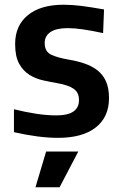

<svg xmlns="http://www.w3.org/2000/svg" viewBox="-20 -572 514 812"><path d="M175 69H311L232 220H130ZM225 11Q145 11 39 -13V-110Q87 -98 132.5 -91Q178 -84 219 -84Q314 -84 314 -149Q314 -181 291.5 -196.5Q269 -212 224 -220Q195 -225 163 -232Q131 -239 104.5 -255.5Q78 -272 61 -302.5Q44 -333 44 -386Q44 -464 98 -508Q152 -552 249 -552Q285 -552 324.5 -547Q364 -542 420 -532L416 -432Q365 -443 329.5 -448Q294 -453 266 -453Q218 -453 193.5 -436.5Q169 -420 169 -390Q169 -354 196 -341Q223 -328 270 -320Q306 -314 337 -303.5Q368 -293 391.5 -275Q415 -257 428 -228.5Q441 -200 441 -157Q441 -77 385 -33Q329 11 225 11Z"/></svg>

Font: Encode Sans Narrow
Style: SemiBold
Weight: 600
Designer: Pablo Impallari, Andres Torresi
Foundry: Pablo Impallari, Andres Torresi
Version: Version 1.000; ttfautohint (v1.00) -l 8 -r 50 -G 200 -x 14 -